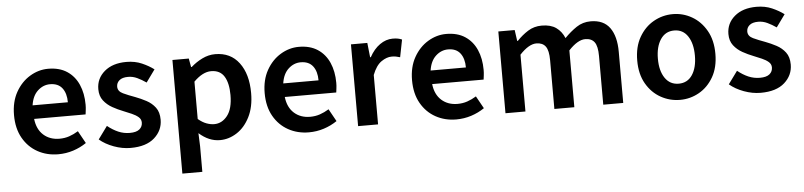

<svg xmlns="http://www.w3.org/2000/svg" viewBox="-42 -707 4655 1111"><g transform="rotate(-5 2285.0 -151.0)"><path d="M274 11Q208 11 154.5 -18.5Q101 -48 69.5 -103.5Q38 -159 38 -237Q38 -314 69.5 -370Q101 -426 151.5 -456.5Q202 -487 258 -487Q323 -487 367 -458Q411 -429 433.5 -378Q456 -327 456 -261Q456 -244 454 -229Q452 -214 451 -205H152Q159 -144 196 -111Q233 -78 289 -78Q319 -78 345.5 -87Q372 -96 398 -112L438 -40Q403 -16 361 -2.5Q319 11 274 11ZM150 -284H355Q355 -336 331.5 -366.5Q308 -397 261 -397Q221 -397 189.5 -368Q158 -339 150 -284Z M694 11Q646 11 597 -7Q548 -25 514 -54L568 -128Q599 -103 630.5 -89.5Q662 -76 697 -76Q735 -76 753 -91Q771 -106 771 -130Q771 -149 756 -162Q741 -175 718 -185Q695 -195 670 -205Q639 -217 608.5 -234Q578 -251 557.5 -277.5Q537 -304 537 -344Q537 -406 584.5 -446.5Q632 -487 712 -487Q762 -487 802 -469.5Q842 -452 871 -430L819 -358Q793 -376 767.5 -388Q742 -400 715 -400Q681 -400 664 -385.5Q647 -371 647 -349Q647 -322 677 -308Q707 -294 746 -280Q778 -268 809 -251.5Q840 -235 860.5 -208Q881 -181 881 -137Q881 -75 833 -32Q785 11 694 11Z M979 185V-475H1074L1083 -425H1087Q1116 -451 1152.5 -469Q1189 -487 1228 -487Q1317 -487 1366.5 -421Q1416 -355 1416 -245Q1416 -164 1387 -106.5Q1358 -49 1311.5 -19Q1265 11 1213 11Q1149 11 1092 -40L1095 37V185ZM1188 -84Q1233 -84 1264.5 -124Q1296 -164 1296 -244Q1296 -313 1272 -352Q1248 -391 1196 -391Q1147 -391 1095 -339V-122Q1120 -101 1143.5 -92.5Q1167 -84 1188 -84Z M1730 11Q1664 11 1610.5 -18.5Q1557 -48 1525.5 -103.5Q1494 -159 1494 -237Q1494 -314 1525.5 -370Q1557 -426 1607.5 -456.5Q1658 -487 1714 -487Q1779 -487 1823 -458Q1867 -429 1889.5 -378Q1912 -327 1912 -261Q1912 -244 1910 -229Q1908 -214 1907 -205H1608Q1615 -144 1652 -111Q1689 -78 1745 -78Q1775 -78 1801.5 -87Q1828 -96 1854 -112L1894 -40Q1859 -16 1817 -2.5Q1775 11 1730 11ZM1606 -284H1811Q1811 -336 1787.5 -366.5Q1764 -397 1717 -397Q1677 -397 1645.5 -368Q1614 -339 1606 -284Z M2016 0V-475H2111L2120 -391H2124Q2149 -437 2184.5 -462Q2220 -487 2259 -487Q2277 -487 2289.5 -484.5Q2302 -482 2313 -477L2293 -376Q2280 -380 2269 -382Q2258 -384 2244 -384Q2215 -384 2184 -362.5Q2153 -341 2132 -287V0Z M2586 11Q2520 11 2466.5 -18.5Q2413 -48 2381.5 -103.5Q2350 -159 2350 -237Q2350 -314 2381.5 -370Q2413 -426 2463.5 -456.5Q2514 -487 2570 -487Q2635 -487 2679 -458Q2723 -429 2745.5 -378Q2768 -327 2768 -261Q2768 -244 2766 -229Q2764 -214 2763 -205H2464Q2471 -144 2508 -111Q2545 -78 2601 -78Q2631 -78 2657.5 -87Q2684 -96 2710 -112L2750 -40Q2715 -16 2673 -2.5Q2631 11 2586 11ZM2462 -284H2667Q2667 -336 2643.5 -366.5Q2620 -397 2573 -397Q2533 -397 2501.5 -368Q2470 -339 2462 -284Z M2872 0V-475H2967L2976 -411H2980Q3009 -442 3044.5 -464.5Q3080 -487 3125 -487Q3177 -487 3208.5 -464.5Q3240 -442 3256 -403Q3290 -438 3326.5 -462.5Q3363 -487 3409 -487Q3484 -487 3520 -437Q3556 -387 3556 -297V0H3440V-283Q3440 -340 3422.5 -363.5Q3405 -387 3369 -387Q3325 -387 3272 -330V0H3156V-283Q3156 -340 3138.5 -363.5Q3121 -387 3085 -387Q3041 -387 2988 -330V0Z M3886 11Q3826 11 3774 -18Q3722 -47 3690 -102.5Q3658 -158 3658 -237Q3658 -316 3690 -372Q3722 -428 3774 -457.5Q3826 -487 3886 -487Q3945 -487 3996.5 -457.5Q4048 -428 4080 -372Q4112 -316 4112 -237Q4112 -158 4080 -102.5Q4048 -47 3996.5 -18Q3945 11 3886 11ZM3886 -83Q3937 -83 3965 -125Q3993 -167 3993 -237Q3993 -307 3965 -349.5Q3937 -392 3886 -392Q3835 -392 3806.5 -349.5Q3778 -307 3778 -237Q3778 -167 3806.5 -125Q3835 -83 3886 -83Z M4354 11Q4306 11 4257 -7Q4208 -25 4174 -54L4228 -128Q4259 -103 4290.5 -89.5Q4322 -76 4357 -76Q4395 -76 4413 -91Q4431 -106 4431 -130Q4431 -149 4416 -162Q4401 -175 4378 -185Q4355 -195 4330 -205Q4299 -217 4268.5 -234Q4238 -251 4217.5 -277.5Q4197 -304 4197 -344Q4197 -406 4244.5 -446.5Q4292 -487 4372 -487Q4422 -487 4462 -469.5Q4502 -452 4531 -430L4479 -358Q4453 -376 4427.5 -388Q4402 -400 4375 -400Q4341 -400 4324 -385.5Q4307 -371 4307 -349Q4307 -322 4337 -308Q4367 -294 4406 -280Q4438 -268 4469 -251.5Q4500 -235 4520.5 -208Q4541 -181 4541 -137Q4541 -75 4493 -32Q4445 11 4354 11Z"/></g></svg>

Font: Narnoor SemiBold
Style: Regular
Weight: 600
Designer: S. Sridhar Murthy
Foundry: SIL International
Version: Version 3.000